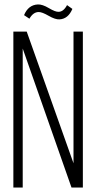

<svg xmlns="http://www.w3.org/2000/svg" viewBox="-20 -842 431 862"><path d="M305 -802Q286 -757 247 -755Q228 -754 198.5 -771Q169 -788 154 -788Q129 -788 112 -758L88 -774Q107 -820 150 -822Q170 -823 199.5 -805.5Q229 -788 243 -789Q265 -789 281 -819ZM82 0H40V-700H100L310 -109V-700H352V0H301L82 -624Z"/></svg>

Font: Bebas Neue Book
Style: Regular
Weight: 300
Designer: Ryoichi Tsunekawa
Foundry: Ryoichi Tsunekawa
Version: Version 1.003;PS 001.003;hotconv 1.0.88;makeotf.lib2.5.64775